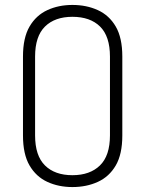

<svg xmlns="http://www.w3.org/2000/svg" viewBox="-20 -751 588 777"><path d="M273 6Q217 6 171.5 -15Q126 -36 99.5 -81.5Q73 -127 73 -203V-522Q73 -598 99.5 -643.5Q126 -689 171.5 -710Q217 -731 273 -731Q330 -731 376 -710Q422 -689 448.5 -643.5Q475 -598 475 -522V-203Q475 -127 448.5 -81.5Q422 -36 376 -15Q330 6 273 6ZM273 -42Q344 -42 384.5 -81.5Q425 -121 425 -203V-522Q425 -604 385 -643.5Q345 -683 273 -683Q202 -683 162 -643.5Q122 -604 122 -522V-203Q122 -121 162 -81.5Q202 -42 273 -42Z"/></svg>

Font: Dosis ExtraLight Light
Style: Regular
Weight: 300
Version: Version 3.001; ttfautohint (v1.8.2)